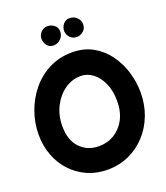

<svg xmlns="http://www.w3.org/2000/svg" viewBox="-181 -1083 1106 1281"><g transform="rotate(-20 372.5 -442.0)"><path d="M360.4 76.2Q283.7 76.2 219 47.6Q154.3 19 106.4 -32Q58.6 -83 32.5 -151.4Q6.3 -219.7 6.3 -299.3Q6.3 -382.8 34.4 -461.7Q62.5 -540.5 114.5 -603.8Q166.5 -667 239.5 -704.1Q312.5 -741.2 402.3 -741.2Q486.8 -741.2 550.3 -705.3Q613.8 -669.4 656.7 -609.9Q699.7 -550.3 721.2 -478.3Q742.7 -406.2 742.7 -334Q742.7 -248.5 714.4 -174.1Q686 -99.6 634.3 -43.2Q582.5 13.2 512.9 44.7Q443.4 76.2 360.4 76.2ZM360.4 -90.8Q420.4 -90.8 469.2 -120.4Q518.1 -149.9 546.9 -204.3Q575.7 -258.8 575.7 -334Q575.7 -405.8 551.8 -459.7Q527.8 -513.7 488.5 -543.5Q449.2 -573.2 402.3 -573.2Q341.3 -573.2 289.3 -536.9Q237.3 -500.5 205.8 -438.5Q174.3 -376.5 174.3 -299.3Q174.3 -199.2 227.1 -145Q279.8 -90.8 360.4 -90.8ZM537.6 -892.1Q537.6 -862.3 516.6 -844.2Q495.6 -826.2 470.2 -826.2Q440.9 -826.2 421.9 -846.7Q402.8 -867.2 402.8 -891.6Q402.8 -919.9 420.4 -940.7Q438 -961.4 465.3 -961.4Q495.1 -961.4 516.4 -941.2Q537.6 -920.9 537.6 -892.1ZM377.4 -899.9Q377.4 -869.1 356 -847.7Q334.5 -826.2 303.7 -826.2Q274.9 -826.2 258.8 -848.4Q242.7 -870.6 242.7 -894Q242.7 -921.9 262.2 -941.7Q281.7 -961.4 309.6 -961.4Q334 -961.4 355.7 -945.1Q377.4 -928.7 377.4 -899.9Z"/></g></svg>

Font: Mikhak-FD Black
Style: Regular
Weight: 900
Designer: Amin Abedi
Version: Version 3.2